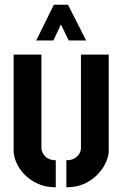

<svg xmlns="http://www.w3.org/2000/svg" viewBox="-20 -791 520 816"><path d="M134 -619 209 -771H269L346 -619H272L239 -687L207 -619ZM262 5V-110Q284 -110 297.5 -118.5Q311 -127 317.5 -138.5Q324 -150 324 -162V-559H442V-149Q442 -129 431 -103Q420 -77 397 -52Q374 -27 340.5 -11Q307 5 262 5ZM217 5Q173 5 139 -11Q105 -27 82.5 -51Q60 -75 49 -101.5Q38 -128 38 -148V-559H156V-162Q156 -151 162.5 -139Q169 -127 182.5 -118.5Q196 -110 217 -110Z"/></svg>

Font: Stick No Bills
Style: Bold
Weight: 700
Version: Version 2.000